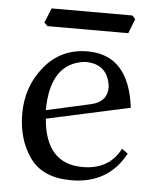

<svg xmlns="http://www.w3.org/2000/svg" viewBox="-49 -675 598 728"><g transform="rotate(5 250.5 -311.5)"><path d="M248.5 9.8Q139.6 9.8 90.8 -59.1Q42 -127.9 42 -226.1Q42 -329.6 105 -406Q168 -482.4 269 -482.4Q425.8 -482.4 450.2 -283.7L132.8 -214.4Q146.5 -43.9 287.6 -43.9Q388.2 -43.9 430.7 -126L453.6 -109.4Q389.6 9.8 248.5 9.8ZM129.9 -246.6 298.8 -284.2Q359.9 -297.9 359.9 -354Q350.6 -441.9 263.2 -441.9Q130.9 -428.2 129.9 -246.6ZM416 -564.5H108.4L95.7 -577.1L118.2 -632.8H425.8L437.5 -620.1Z"/></g></svg>

Font: Kelvinch
Style: Regular
Weight: 400
Designer: Paul James MIller
Foundry: High-Logic / Made with FontCreator
Version: Version 3.30 September 23, 2016